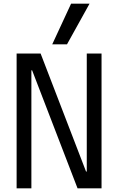

<svg xmlns="http://www.w3.org/2000/svg" viewBox="-20 -1020 640 1040"><path d="M70 0V-730H200L446 -91H450V-730H530V0H400L154 -639H150V0ZM343 -780H263L365 -1000H465Z"/></svg>

Font: M PLUS Code Latin Expanded
Style: Regular
Weight: 400
Width: 7
Designer: Coji Morishita
Foundry: UNDERFOREST DESIGN
Version: Version 1.002; ttfautohint (v1.8.3)